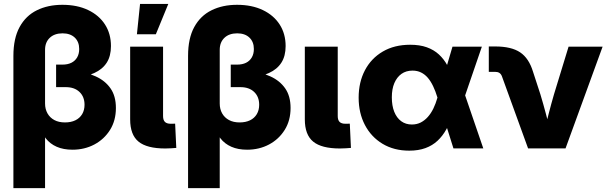

<svg xmlns="http://www.w3.org/2000/svg" viewBox="-20 -762 3119 986"><path d="M48.8 204.1V-475.1Q48.8 -564.9 80.6 -623Q112.3 -681.2 169.2 -709.2Q226.1 -737.3 300.3 -737.3Q376.5 -737.3 432.6 -710.4Q488.8 -683.6 519.3 -636Q549.8 -588.4 549.8 -525.4Q549.8 -474.1 528.1 -440.2Q506.3 -406.2 464.1 -387Q421.9 -367.7 360.8 -359.9V-398.9Q423.3 -391.6 471.7 -369.6Q520 -347.7 547.6 -308.1Q575.2 -268.6 575.2 -207.5Q575.2 -143.1 545.2 -95Q515.1 -46.9 464.6 -20Q414.1 6.8 352.1 6.8Q305.7 6.8 271.2 -8.3Q236.8 -23.4 214.8 -51.8Q192.9 -80.1 184.1 -117.7L211.4 -120.1V204.1ZM313.5 -133.3Q344.7 -133.3 367.2 -144.3Q389.6 -155.3 401.9 -175.8Q414.1 -196.3 414.1 -224.1Q414.1 -265.1 388.2 -289.8Q362.3 -314.5 317.9 -314.5H268.1V-430.2H300.8Q327.6 -430.2 346.7 -439.7Q365.7 -449.2 376.2 -467.3Q386.7 -485.4 386.7 -510.3Q386.7 -547.4 363.8 -569.1Q340.8 -590.8 301.3 -590.8Q259.8 -590.8 235.6 -567.9Q211.4 -544.9 211.4 -506.3V-230.5Q211.4 -201.7 223.9 -179.7Q236.3 -157.7 259 -145.5Q281.7 -133.3 313.5 -133.3Z M828.6 0.5Q734.4 0.5 691.4 -34.7Q648.4 -69.8 648.4 -148.9V-522.5H817.4V-166Q817.4 -145.5 826.9 -136Q836.4 -126.5 856.9 -126.5Q863.3 -126.5 869.1 -126.7Q875 -127 879.4 -127L885.3 -2.4Q873 -1.5 858.9 -0.5Q844.7 0.5 828.6 0.5ZM683.1 -585.9 699.2 -741.7H844.2L780.3 -585.9Z M945.8 204.1V-475.1Q945.8 -564.9 977.5 -623Q1009.3 -681.2 1066.2 -709.2Q1123 -737.3 1197.3 -737.3Q1273.4 -737.3 1329.6 -710.4Q1385.7 -683.6 1416.3 -636Q1446.8 -588.4 1446.8 -525.4Q1446.8 -474.1 1425 -440.2Q1403.3 -406.2 1361.1 -387Q1318.8 -367.7 1257.8 -359.9V-398.9Q1320.3 -391.6 1368.7 -369.6Q1417 -347.7 1444.6 -308.1Q1472.2 -268.6 1472.2 -207.5Q1472.2 -143.1 1442.1 -95Q1412.1 -46.9 1361.6 -20Q1311 6.8 1249 6.8Q1202.6 6.8 1168.2 -8.3Q1133.8 -23.4 1111.8 -51.8Q1089.8 -80.1 1081.1 -117.7L1108.4 -120.1V204.1ZM1210.4 -133.3Q1241.7 -133.3 1264.2 -144.3Q1286.6 -155.3 1298.8 -175.8Q1311 -196.3 1311 -224.1Q1311 -265.1 1285.2 -289.8Q1259.3 -314.5 1214.8 -314.5H1165V-430.2H1197.8Q1224.6 -430.2 1243.7 -439.7Q1262.7 -449.2 1273.2 -467.3Q1283.7 -485.4 1283.7 -510.3Q1283.7 -547.4 1260.7 -569.1Q1237.8 -590.8 1198.2 -590.8Q1156.7 -590.8 1132.6 -567.9Q1108.4 -544.9 1108.4 -506.3V-230.5Q1108.4 -201.7 1120.8 -179.7Q1133.3 -157.7 1156 -145.5Q1178.7 -133.3 1210.4 -133.3Z M1725.6 0.5Q1631.3 0.5 1588.4 -34.7Q1545.4 -69.8 1545.4 -148.9V-522.5H1714.4V-166Q1714.4 -145.5 1723.9 -136Q1733.4 -126.5 1753.9 -126.5Q1760.3 -126.5 1766.1 -126.7Q1772 -127 1776.4 -127L1782.2 -2.4Q1770 -1.5 1755.9 -0.5Q1741.7 0.5 1725.6 0.5Z M2081.5 11.7Q2003.4 11.7 1944.8 -23.4Q1886.2 -58.6 1854 -120.1Q1821.8 -181.6 1821.8 -260.3Q1821.8 -339.8 1854 -401.1Q1886.2 -462.4 1945.8 -497.3Q2005.4 -532.2 2086.4 -532.2Q2135.3 -532.2 2171.6 -519.3Q2208 -506.3 2233.9 -482.4Q2259.8 -458.5 2277.3 -426.3Q2294.9 -394 2306.2 -356H2337.4L2365.7 -280.8L2461.9 0H2308.6L2226.1 -262.2Q2216.3 -294.4 2204.1 -319.8Q2191.9 -345.2 2176.8 -362.8Q2161.6 -380.4 2142.1 -389.9Q2122.6 -399.4 2098.6 -399.4Q2065.4 -399.4 2041.7 -382.6Q2018.1 -365.7 2005.1 -335.2Q1992.2 -304.7 1992.2 -262.2Q1992.2 -219.2 2004.6 -188Q2017.1 -156.7 2040.3 -139.6Q2063.5 -122.6 2095.2 -122.6Q2120.1 -122.6 2140.4 -132.8Q2160.6 -143.1 2177 -161.4Q2193.4 -179.7 2205.6 -204.8Q2217.8 -230 2226.1 -259.3L2303.7 -522.5H2454.6L2364.3 -259.3L2335.4 -172.4H2303.2Q2290.5 -131.3 2272 -97.7Q2253.4 -64 2227.1 -39.3Q2200.7 -14.6 2164.8 -1.5Q2128.9 11.7 2081.5 11.7Z M2691.9 0 2557.6 -370.1Q2553.2 -381.8 2544.7 -387.5Q2536.1 -393.1 2522 -393.1H2490.2V-523.4H2522.9Q2606 -523.4 2651.1 -493.2Q2696.3 -462.9 2717.3 -393.6L2754.9 -278.3Q2770 -228.5 2783.4 -177.7Q2796.9 -127 2810.1 -75.2H2772Q2784.7 -127 2797.6 -177.5Q2810.5 -228 2825.2 -278.3L2899.9 -522.5H3074.7L2884.3 0Z"/></svg>

Font: Inter 28pt ExtraBold
Style: Regular
Weight: 800
Designer: Rasmus Andersson
Foundry: rsms
Version: Version 4.001;git-66647c0bb